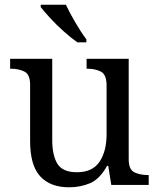

<svg xmlns="http://www.w3.org/2000/svg" viewBox="-20 -786 675 816"><path d="M273 10Q194 10 151 -36.5Q108 -83 108 -186V-426Q108 -470 83.5 -482Q59 -494 26 -494H23V-536H202V-191Q202 -126 224 -90Q246 -54 307 -54Q373 -54 403 -98.5Q433 -143 433 -216V-422Q433 -469 409 -481.5Q385 -494 351 -494H348V-536H527V-109Q527 -65 551.5 -53.5Q576 -42 609 -42H612V0H453L440 -81H435Q404 -25 363 -7.5Q322 10 273 10ZM309 -606Q283 -624 251 -652.5Q219 -681 192.5 -710Q166 -739 153 -756V-766H260Q276 -732 300.5 -690Q325 -648 347 -619V-606Z"/></svg>

Font: Noto Serif Makasar
Style: Regular
Weight: 400
Designer: Sérgio Martins
Version: Version 1.001; ttfautohint (v1.8.4.7-5d5b)